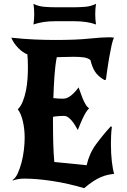

<svg xmlns="http://www.w3.org/2000/svg" viewBox="-20 -941 663 1004"><path d="M46 0Q61 -9 72.5 -34Q84 -59 92.5 -91Q101 -123 105 -157.5Q109 -192 109 -221Q109 -266 99.5 -307Q90 -348 73 -369Q89 -385 99.5 -411.5Q110 -438 116 -468.5Q122 -499 124 -531Q126 -563 126 -591Q126 -614 125 -631Q124 -648 123 -657Q100 -665 75.5 -690Q51 -715 39 -744Q103 -737 160.5 -734.5Q218 -732 269 -732Q378 -732 445 -739Q512 -746 551 -746Q559 -746 565 -745.5Q571 -745 576 -744Q570 -733 563.5 -704Q557 -675 551 -640.5Q545 -606 540.5 -573.5Q536 -541 534 -525L527 -522Q492 -542 476.5 -567Q461 -592 453 -627Q439 -638 418 -641Q397 -644 365 -644Q339 -644 315 -643Q291 -642 277 -642Q269 -603 265 -547Q261 -491 259 -428Q273 -426 287.5 -425.5Q302 -425 310 -425Q331 -425 351.5 -441.5Q372 -458 391 -484Q396 -472 401 -456.5Q406 -441 412.5 -425.5Q419 -410 427 -396Q435 -382 446 -375Q437 -366 428.5 -352Q420 -338 412.5 -322Q405 -306 398.5 -290Q392 -274 387 -261Q381 -272 373 -285Q365 -298 356 -309Q347 -320 336.5 -327.5Q326 -335 314 -335Q305 -335 288 -334Q271 -333 257 -330V-312Q257 -249 258.5 -192.5Q260 -136 264 -94L433 -77Q447 -139 482.5 -187Q518 -235 559 -280L565 -278Q562 -255 561 -232.5Q560 -210 560 -189Q560 -137 565 -95Q570 -53 577 -32Q560 -30 543.5 -26.5Q527 -23 508 -15Q489 -7 467.5 7Q446 21 420 43Q336 18 254 5.5Q172 -7 106 -7Q74 -7 47 3ZM155 -921Q181 -908 210.5 -905.5Q240 -903 268 -903H369Q397 -903 426.5 -905.5Q456 -908 482 -921Q480 -907 479 -894Q478 -881 478 -867Q478 -853 479 -840Q480 -827 482 -813Q457 -822 428.5 -826Q400 -830 370 -830H267Q237 -830 208.5 -826Q180 -822 155 -813Q157 -827 158 -840Q159 -853 159 -867Q159 -881 158 -894Q157 -907 155 -921Z"/></svg>

Font: New Rocker
Style: Regular
Weight: 400
Designer: Pablo Impallari, Brenda Gallo, Rodrigo Fuenzalida
Foundry: Pablo Impallari, Brenda Gallo, Rodrigo Fuenzalida
Version: Version 1.000; ttfautohint (v0.93) -l 8 -r 50 -G 200 -x 14 -